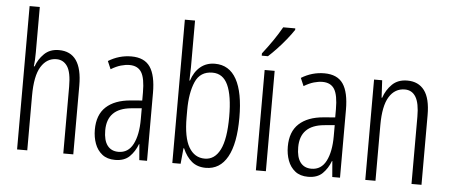

<svg xmlns="http://www.w3.org/2000/svg" viewBox="-51 -884 2380 1014"><g transform="rotate(5 1139.0 -377.5)"><path d="M122 -519Q122 -475 118 -445H122Q135 -483 165 -512.5Q195 -542 243 -542Q366 -542 366 -365V0H313V-354Q313 -430 292 -461.5Q271 -493 234 -493Q183 -493 152.5 -444Q122 -395 122 -289V0H68V-760H122Z M627 -542Q696 -542 726.5 -497.5Q757 -453 757 -360V0H716L709 -84H707Q692 -44 664.5 -17Q637 10 588 10Q546 10 519.5 -11Q493 -32 480.5 -66Q468 -100 468 -140Q468 -219 513.5 -261Q559 -303 643 -310L704 -315V-358Q704 -433 684.5 -464.5Q665 -496 621 -496Q600 -496 575.5 -489Q551 -482 523 -465L505 -507Q562 -542 627 -542ZM649 -269Q523 -257 523 -141Q523 -88 543.5 -61Q564 -34 602 -34Q654 -34 679.5 -83.5Q705 -133 705 -216V-274Z M945 -512Q945 -496 944 -478Q943 -460 943 -442H946Q961 -489 993 -515.5Q1025 -542 1070 -542Q1146 -542 1184.5 -472.5Q1223 -403 1223 -269Q1223 -132 1183.5 -61Q1144 10 1069 10Q1024 10 994.5 -14.5Q965 -39 946 -83H943L935 0H891V-760H945ZM1061 -494Q996 -494 970.5 -435.5Q945 -377 945 -285V-248Q945 -140 975 -89Q1005 -38 1059 -38Q1112 -38 1140.5 -94.5Q1169 -151 1169 -270Q1169 -381 1143 -437.5Q1117 -494 1061 -494Z M1387 0H1334V-532H1387ZM1476 -757Q1461 -734 1438 -705.5Q1415 -677 1390 -650.5Q1365 -624 1345 -606H1312V-618Q1343 -658 1367 -693Q1391 -728 1412 -765H1476Z M1650 -542Q1719 -542 1749.5 -497.5Q1780 -453 1780 -360V0H1739L1732 -84H1730Q1715 -44 1687.5 -17Q1660 10 1611 10Q1569 10 1542.5 -11Q1516 -32 1503.5 -66Q1491 -100 1491 -140Q1491 -219 1536.5 -261Q1582 -303 1666 -310L1727 -315V-358Q1727 -433 1707.5 -464.5Q1688 -496 1644 -496Q1623 -496 1598.5 -489Q1574 -482 1546 -465L1528 -507Q1585 -542 1650 -542ZM1672 -269Q1546 -257 1546 -141Q1546 -88 1566.5 -61Q1587 -34 1625 -34Q1677 -34 1702.5 -83.5Q1728 -133 1728 -216V-274Z M2090 -542Q2149 -542 2180.5 -500Q2212 -458 2212 -370V0H2159V-357Q2159 -428 2139 -461Q2119 -494 2081 -494Q2028 -494 1998 -445.5Q1968 -397 1968 -295V0H1914V-532H1957L1962 -440H1965Q1979 -482 2009.5 -512Q2040 -542 2090 -542Z"/></g></svg>

Font: Noto Sans ExtraCondensed Light
Style: Regular
Weight: 300
Width: 2
Designer: Monotype Design Team
Foundry: Monotype Imaging Inc.
Version: Version 2.013; ttfautohint (v1.8.4.7-5d5b)